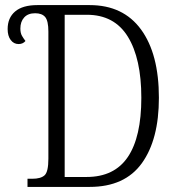

<svg xmlns="http://www.w3.org/2000/svg" viewBox="-20 -734 693 754"><path d="M88 0V-32H107Q140 -32 155 -45.5Q170 -59 170 -111V-610Q170 -652 157.5 -667Q145 -682 118 -682Q90 -682 75 -665.5Q60 -649 60 -622Q60 -604 66.5 -593Q73 -582 80 -573Q70 -561 53 -561Q34 -561 22 -577Q10 -593 10 -620Q10 -664 39.5 -689Q69 -714 127 -714H332Q464 -714 534 -618Q604 -522 604 -350Q604 -186 537 -93Q470 0 332 0ZM320 -39Q429 -39 482 -117.5Q535 -196 535 -350Q535 -504 482 -590Q429 -676 321 -676H234V-39Z"/></svg>

Font: Noto Serif Condensed Light
Style: Regular
Weight: 300
Width: 3
Designer: Monotype Design Team
Foundry: Monotype Imaging Inc.
Version: Version 2.013